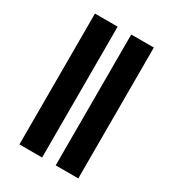

<svg xmlns="http://www.w3.org/2000/svg" viewBox="-175 -812 819 909"><g transform="rotate(30 235.0 -357.5)"><path d="M272.5 0V-715.3H396V0ZM74.2 0V-715.3H198.2V0Z"/></g></svg>

Font: Elstob
Style: Bold
Weight: 700
Designer: Peter S. Baker
Version: Version 1.015